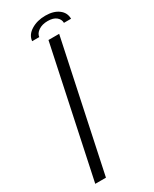

<svg xmlns="http://www.w3.org/2000/svg" viewBox="-218 -903 767 957"><g transform="rotate(-30 166.0 -425.0)"><path d="M25.5 0 182 -737.5H243.5L87 0ZM108.5 -773Q112 -808 146.8 -829.2Q181.5 -850.5 228.5 -850.5Q276 -850.5 304.2 -829.2Q332.5 -808 332.5 -773H291.5Q291.5 -793 274.8 -807.2Q258 -821.5 225.5 -821.5Q193.5 -821.5 172.5 -807.2Q151.5 -793 149.5 -773Z"/></g></svg>

Font: Epilogue Light
Style: Italic
Weight: 300
Italic angle: -12°
Designer: Tyler Finck
Foundry: Etcetera Type Co
Version: Version 2.111; ttfautohint (v1.8.3)